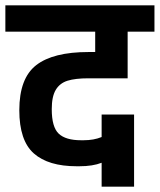

<svg xmlns="http://www.w3.org/2000/svg" viewBox="-30 -681 596 716"><path d="M163 -274Q163 -207 189 -182.5Q215 -158 272 -158H282Q320 -158 349 -170V-254H470V15H349V-74Q316 -61 266 -61H256Q150 -61 96 -109Q42 -157 42 -270Q42 -389 105 -438Q168 -487 300 -487H325V-563H-10V-661H546V-563H446V-389H300Q251 -389 222 -380Q193 -371 178 -346Q163 -321 163 -274Z"/></svg>

Font: Biryani
Style: Bold
Weight: 700
Designer: Dan Reynolds and Mathieu Reguer
Foundry: Dan Reynolds and Mathieu Reguer
Version: Version 1.004; ttfautohint (v1.1) -l 5 -r 5 -G 72 -x 0 -D la